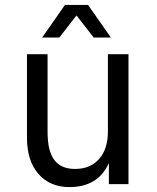

<svg xmlns="http://www.w3.org/2000/svg" viewBox="-20 -751 640 783"><path d="M263 12Q184 12 137 -41.5Q90 -95 90 -189V-530H174V-212Q174 -135 201.5 -98.5Q229 -62 286 -62Q348 -62 384 -102.5Q420 -143 420 -214V-530H504V0H424V-86Q380 12 263 12ZM152 -598 245 -731H339L432 -598H362L292 -688L222 -598Z"/></svg>

Font: Geist Mono
Style: Regular
Weight: 400
Monospace: yes
Designer: Basement.studio, Andrés Briganti, Mateo Zaragoza
Foundry: Basement.studio, Vercel, Andrés Briganti, Guido Ferreyra, Mateo Zaragoza
Version: Version 1.500; ttfautohint (v1.8.4.7-5d5b)